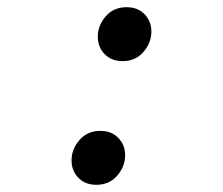

<svg xmlns="http://www.w3.org/2000/svg" viewBox="-20 -502 620 534"><path d="M321 -332Q290 -332 271 -351.5Q252 -371 252 -400Q252 -431 274 -456.5Q296 -482 332 -482Q363 -482 382 -462.5Q401 -443 401 -414Q401 -383 379 -357.5Q357 -332 321 -332ZM248 12Q217 12 198 -7.5Q179 -27 179 -56Q179 -87 201 -112.5Q223 -138 259 -138Q290 -138 309 -118.5Q328 -99 328 -70Q328 -39 306 -13.5Q284 12 248 12Z"/></svg>

Font: Sometype Mono
Style: Italic
Weight: 400
Italic angle: -12°
Monospace: yes
Designer: Ryoichi Tsunekawa
Foundry: Dharma Type
Version: Version 1.000; ttfautohint (v1.8.3)